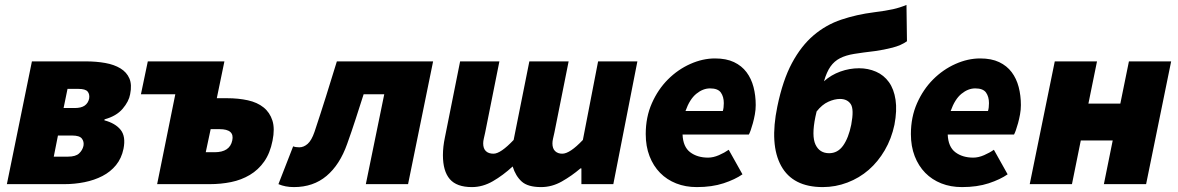

<svg xmlns="http://www.w3.org/2000/svg" viewBox="-20 -750 4798 782"><path d="M8 0 110 -500H330Q372 -500 408.5 -493.5Q445 -487 470.5 -471.5Q496 -456 507 -430.5Q518 -405 510 -366Q505 -337 479.5 -307Q454 -277 406 -264L405 -260Q450 -248 471.5 -221Q493 -194 483 -144Q475 -105 452.5 -77.5Q430 -50 397 -33Q364 -16 324 -8Q284 0 242 0ZM239 -310H284Q311 -310 325 -320Q339 -330 343 -348Q346 -366 337 -377Q328 -388 299 -388H255ZM199 -112H257Q288 -112 302 -125Q316 -138 320 -156Q323 -173 313.5 -185.5Q304 -198 274 -198H216Z M620 0 694 -366H554L582 -500H894L863 -350H905Q951 -350 989.5 -341.5Q1028 -333 1053.5 -312.5Q1079 -292 1089.5 -259Q1100 -226 1090 -177Q1080 -126 1056 -92Q1032 -58 997.5 -37.5Q963 -17 921.5 -8.5Q880 0 834 0ZM818 -130H854Q916 -130 926 -178Q936 -224 874 -224H838Z M1177 12Q1142 12 1114 0L1174 -154Q1179 -152 1185 -151Q1191 -150 1199 -150Q1217 -150 1233 -164Q1249 -178 1261 -213Q1285 -285 1307.5 -356.5Q1330 -428 1352 -500H1744L1642 0H1470L1545 -366H1461Q1445 -316 1428.5 -265Q1412 -214 1394 -164Q1364 -79 1310 -33.5Q1256 12 1177 12Z M2576 -500 2478 0H2348V-64H2344Q2309 -34 2268.5 -11Q2228 12 2184 12Q2130 12 2105 -10.5Q2080 -33 2068 -72Q2029 -36 1987.5 -12Q1946 12 1902 12Q1840 12 1812 -20.5Q1784 -53 1784 -118Q1784 -152 1792 -190L1854 -500H2014L1956 -210Q1953 -196 1950.5 -185.5Q1948 -175 1948 -166Q1948 -145 1959 -134.5Q1970 -124 1990 -124Q2019 -124 2072 -180L2136 -500H2296L2238 -210Q2235 -196 2232.5 -185.5Q2230 -175 2230 -166Q2230 -145 2241 -134.5Q2252 -124 2270 -124Q2301 -124 2354 -180L2416 -500Z M2610 -204Q2610 -273 2635 -329.5Q2660 -386 2700.5 -426.5Q2741 -467 2791.5 -489.5Q2842 -512 2892 -512Q2938 -512 2969.5 -497Q3001 -482 3020.5 -456Q3040 -430 3049 -395.5Q3058 -361 3058 -322Q3058 -303 3054.5 -284Q3051 -265 3046.5 -248.5Q3042 -232 3037.5 -219.5Q3033 -207 3030 -202H2760Q2762 -152 2791 -130Q2820 -108 2864 -108Q2885 -108 2908 -118Q2931 -128 2948 -140L3004 -40Q2974 -19 2927 -3.5Q2880 12 2818 12Q2772 12 2734 -3Q2696 -18 2668.5 -46Q2641 -74 2625.5 -114Q2610 -154 2610 -204ZM2772 -298H2924Q2926 -304 2927 -312.5Q2928 -321 2928 -330Q2928 -356 2916 -373Q2904 -390 2872 -390Q2843 -390 2816 -368Q2789 -346 2772 -298Z M3331 12Q3209 12 3161.5 -74.5Q3114 -161 3146 -316Q3168 -423 3205.5 -493Q3243 -563 3293.5 -606Q3344 -649 3406.5 -670Q3469 -691 3540 -700Q3588 -706 3617 -712.5Q3646 -719 3672 -730L3674 -582Q3650 -565 3615 -556Q3580 -547 3544 -542Q3493 -536 3459 -530.5Q3425 -525 3401.5 -513Q3378 -501 3362.5 -479Q3347 -457 3336 -419Q3365 -445 3402.5 -458.5Q3440 -472 3479 -472Q3516 -472 3548 -458Q3580 -444 3600.5 -415.5Q3621 -387 3627.5 -343.5Q3634 -300 3623 -242Q3611 -185 3583.5 -138Q3556 -91 3518 -58Q3480 -25 3431.5 -6.5Q3383 12 3331 12ZM3357 -126Q3392 -126 3414 -157Q3436 -188 3447 -242Q3459 -305 3445 -326Q3431 -347 3401 -347Q3379 -347 3353.5 -335.5Q3328 -324 3306 -296L3301 -274Q3285 -196 3301.5 -161Q3318 -126 3357 -126Z M3690 -204Q3690 -273 3715 -329.5Q3740 -386 3780.5 -426.5Q3821 -467 3871.5 -489.5Q3922 -512 3972 -512Q4018 -512 4049.5 -497Q4081 -482 4100.5 -456Q4120 -430 4129 -395.5Q4138 -361 4138 -322Q4138 -303 4134.5 -284Q4131 -265 4126.5 -248.5Q4122 -232 4117.5 -219.5Q4113 -207 4110 -202H3840Q3842 -152 3871 -130Q3900 -108 3944 -108Q3965 -108 3988 -118Q4011 -128 4028 -140L4084 -40Q4054 -19 4007 -3.5Q3960 12 3898 12Q3852 12 3814 -3Q3776 -18 3748.5 -46Q3721 -74 3705.5 -114Q3690 -154 3690 -204ZM3852 -298H4004Q4006 -304 4007 -312.5Q4008 -321 4008 -330Q4008 -356 3996 -373Q3984 -390 3952 -390Q3923 -390 3896 -368Q3869 -346 3852 -298Z M4174 0 4276 -500H4448L4413 -328H4543L4578 -500H4750L4648 0H4476L4512 -178H4382L4346 0Z"/></svg>

Font: mr_Source Sans Pro
Style: Italic
Weight: 900
Italic angle: -11°
Designer: Paul D. Hunt
Foundry: Adobe Systems Incorporated
Version: Version 1.076;July 10, 2024;FontCreator 11.5.0.2430 64-bit